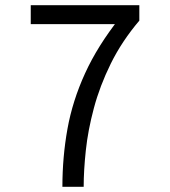

<svg xmlns="http://www.w3.org/2000/svg" viewBox="-20 -720 656 740"><path d="M220.5 0Q220.5 -115 240 -223.2Q259.5 -331.5 307.8 -437.2Q356 -543 441.5 -651L462 -627H98.5V-700H517V-640.5Q449.5 -561 407 -474.8Q364.5 -388.5 341.8 -303.2Q319 -218 310.8 -140.5Q302.5 -63 302.5 0Z"/></svg>

Font: Overpass Mono
Style: Regular
Weight: 400
Designer: Delve Withrington, Dave Bailey
Foundry: Delve Fonts LLC
Version: Version 4.000